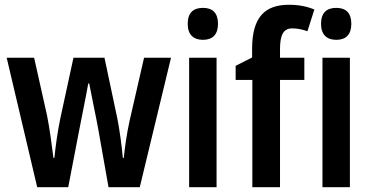

<svg xmlns="http://www.w3.org/2000/svg" viewBox="-20 -785 1555 805"><path d="M392 -243 435 0H566L697 -543H584L523 -277C511 -224 502 -155 499 -123H495C491 -172 480 -249 472 -288L418 -543H288L233 -289C222 -238 212 -165 208 -123H204C198 -172 188 -248 177 -302L123 -543H8L136 0H266L313 -244C320 -281 342 -388 350 -435H354C362 -391 385 -284 392 -243Z M831 -752C790 -752 767 -731 767 -685C767 -640 791 -618 831 -618C871 -618 894 -640 894 -685C894 -730 872 -752 831 -752ZM888 -543H773V0H888Z M1256 -450V-543H1154V-579C1154 -638 1168 -666 1205 -666C1229 -666 1249 -661 1269 -654L1298 -745C1270 -757 1235 -765 1192 -765C1091 -765 1037 -714 1037 -580V-544L968 -509V-450H1038V0H1154V-450Z M1390 -752C1349 -752 1326 -731 1326 -685C1326 -640 1350 -618 1390 -618C1430 -618 1453 -640 1453 -685C1453 -730 1431 -752 1390 -752ZM1447 -543H1332V0H1447Z"/></svg>

Font: Noto Sans Gujarati UI Condensed SemiBold
Style: Regular
Weight: 600
Width: 3
Designer: Jelle Bosma - Monotype Design Team, Universal Thirst
Foundry: Monotype Imaging Inc.
Version: Version 2.106